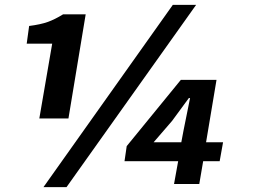

<svg xmlns="http://www.w3.org/2000/svg" viewBox="-20 -758 1057 791"><path d="M195 -578H90L100 -651Q147 -657 176.5 -667.5Q206 -678 240 -699H333L262 -270H142ZM692 -738H788L254 13H159ZM714 -94H493L502 -156L725 -429H872L829 -172H899L885 -94H817L801 0H697ZM727 -172 736 -220 763 -354H758L689 -260L613 -172Z"/></svg>

Font: Nebula Sans Bold
Style: Regular
Weight: 700
Italic angle: -9°
Designer: Paul D. Hunt for Adobe (as Source Sans)
Foundry: Nebula Entertainment & Broadcasting LLC
Version: Version 1.010